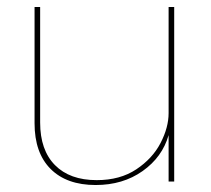

<svg xmlns="http://www.w3.org/2000/svg" viewBox="-20 -520 604 550"><path d="M479 -500V0H463V-133Q445 -70 388.5 -30Q332 10 254 10Q171 10 125 -36Q79 -82 79 -167V-500H95V-169Q95 -90 137.5 -47Q180 -4 257 -4Q324 -4 370.5 -35Q417 -66 440 -110.5Q463 -155 463 -196V-500Z"/></svg>

Font: Work Sans Thin
Style: Regular
Weight: 260
Designer: Wei Huang
Foundry: Wei Huang
Version: Version 1.500